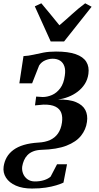

<svg xmlns="http://www.w3.org/2000/svg" viewBox="-64 -852 587 1136"><path d="M125 263.5Q69 263.5 29.8 246.2Q-9.5 229 -28.5 199.2Q-47.5 169.5 -42.5 133.5Q-38 103 -23.8 78.2Q-9.5 53.5 15.5 35Q40.5 16.5 77.2 5.5Q114 -5.5 164 -8.5Q203.5 -10.5 232.5 -23.8Q261.5 -37 279.2 -62.5Q297 -88 302.5 -126Q307.5 -160 298.5 -184.2Q289.5 -208.5 263.8 -221.2Q238 -234 193 -233L143 -228.5L150 -280.5L188.5 -278Q216 -278 243.8 -290Q271.5 -302 292.5 -330Q313.5 -358 319.5 -405Q324.5 -437 317 -459.2Q309.5 -481.5 291.8 -493Q274 -504.5 247.5 -504.5Q226 -504.5 203.5 -495Q181 -485.5 167.5 -464.5L126 -359H50.5L75 -520Q104.5 -521.5 132.5 -528Q160.5 -534.5 193 -540.8Q225.5 -547 267.5 -547Q339.5 -547 383.8 -531.5Q428 -516 446.5 -486.5Q465 -457 459 -414.5Q454.5 -381.5 437.8 -355.2Q421 -329 395.8 -309.8Q370.5 -290.5 340.2 -278.8Q310 -267 278 -263Q345.5 -264.5 385.5 -247.8Q425.5 -231 441 -200.8Q456.5 -170.5 450.5 -130.5Q444.5 -85.5 415.5 -49Q386.5 -12.5 329.5 9.8Q272.5 32 181 34.5Q152.5 35.5 132 43.8Q111.5 52 98.2 66Q85 80 77.8 97.2Q70.5 114.5 67.5 132.5Q64.5 155 72.8 175.5Q81 196 99 208.8Q117 221.5 142.5 221.5Q172.5 221.5 196.8 213.8Q221 206 235.5 193L273.5 120H332.5L311.5 228.5Q294.5 236.5 268.5 244.5Q242.5 252.5 206.8 258Q171 263.5 125 263.5ZM142 -814.5 180.5 -832.5Q206 -803 233.2 -769.2Q260.5 -735.5 287.5 -702.5Q326 -735 362.2 -768.2Q398.5 -801.5 440 -832.5L478 -812L315 -606.5H236Z"/></svg>

Font: Merriweather 72pt
Style: Bold Italic
Weight: 700
Italic angle: -7.8°
Version: Version 2.101